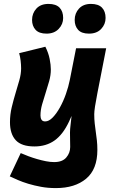

<svg xmlns="http://www.w3.org/2000/svg" viewBox="-20 -740 590 982"><path d="M523 -493Q494 -344 478 -263Q462 -182 462 -156Q462 -130 464.5 -108Q467 -86 470 -65Q473 -44 475.5 -22Q478 0 478 27Q478 126 420.5 174Q363 222 266 222Q225 222 190 215.5Q155 209 125 200Q95 191 71 180.5Q47 170 30 162L86 43Q104 51 125.5 59Q147 67 169.5 73.5Q192 80 214.5 84.5Q237 89 257 89Q299 89 319 65.5Q339 42 339 12Q339 -7 338.5 -20.5Q338 -34 338 -62Q338 -79 341 -102.5Q344 -126 346 -147L333 -118Q302 -52 259 -21.5Q216 9 156 9Q90 9 60.5 -23Q31 -55 31 -115Q31 -154 40 -191.5Q49 -229 59.5 -263.5Q70 -298 79 -330Q88 -362 88 -391Q88 -408 85.5 -429.5Q83 -451 78 -468L212 -501Q228 -469 234 -438.5Q240 -408 240 -385Q240 -355 231.5 -325Q223 -295 213.5 -265.5Q204 -236 195.5 -206.5Q187 -177 187 -149Q187 -136 192.5 -127.5Q198 -119 211 -119Q230 -119 249.5 -139Q269 -159 286.5 -190.5Q304 -222 317 -259Q330 -296 337 -331L369 -493ZM228 -720Q266 -720 284.5 -701Q303 -682 303 -648Q303 -616 280 -592Q257 -568 218 -568Q180 -568 162 -587.5Q144 -607 144 -638Q144 -672 166 -696Q188 -720 228 -720ZM445 -720Q483 -720 501.5 -701Q520 -682 520 -648Q520 -616 497.5 -592Q475 -568 435 -568Q397 -568 379.5 -587.5Q362 -607 362 -638Q362 -672 384 -696Q406 -720 445 -720Z"/></svg>

Font: Amaranth
Style: Bold Italic
Weight: 700
Italic angle: -12°
Designer: Gesine Todt
Foundry: Gesine Todt
Version: Version 1.001